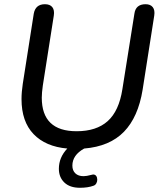

<svg xmlns="http://www.w3.org/2000/svg" viewBox="-20 -697 771 910"><path d="M259 103Q259 49 299 7Q196 -2 139 -61.5Q82 -121 82 -227Q82 -261 88 -300L140 -632Q148 -677 193 -677Q217 -677 228 -663Q239 -649 235 -623L183 -292Q178 -257 178 -234Q178 -75 343 -75Q437 -75 490.5 -123Q544 -171 560 -274L617 -632Q623 -677 670 -677Q693 -677 704 -663Q715 -649 711 -623L656 -272Q635 -142 567.5 -72.5Q500 -3 379 7Q323 38 323 88Q323 111 337 124.5Q351 138 376 138Q390 138 412 132Q418 130 421 130Q431 130 436 137Q441 144 441 155Q441 164 436.5 172Q432 180 424 183Q397 193 359 193Q311 193 285 168Q259 143 259 103Z"/></svg>

Font: SN Pro
Style: Italic
Weight: 400
Italic angle: -9°
Designer: Tobias Whetton
Foundry: Supernotes
Version: Version 1.003